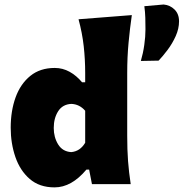

<svg xmlns="http://www.w3.org/2000/svg" viewBox="-20 -817 814 852"><path d="M222 14.5Q155 14.5 112 -22.8Q69 -60 48.2 -120.5Q27.5 -181 27.5 -250.5Q27.5 -325 49.2 -385Q71 -445 114.5 -480.2Q158 -515.5 223 -515.5Q258 -515.5 288.8 -498.5Q319.5 -481.5 344 -452H358V-493Q358 -553.5 351.5 -612Q345 -670.5 328.5 -731.5L565 -750Q556.5 -691.5 550.5 -627.5Q544.5 -563.5 544.5 -493V-214.5Q544.5 -152 548.2 -102.2Q552 -52.5 560 0H388L375.5 -64.5H363.5Q297.5 14.5 222 14.5ZM296 -142Q335.5 -145.5 358 -183.5V-325.5Q333 -354.5 296.5 -356Q257.5 -354 238 -323.2Q218.5 -292.5 218.5 -249Q218.5 -208 238 -176.2Q257.5 -144.5 296 -142ZM605 -546.5Q615 -580.5 620.2 -617.2Q625.5 -654 625.5 -686.5Q625.5 -712.5 624.8 -738.2Q624 -764 620.5 -789.5L706 -797Q734.5 -794.5 754.5 -774.8Q774.5 -755 774.5 -722.5Q774.5 -690 759.8 -657Q745 -624 723.8 -595.8Q702.5 -567.5 684 -548Z"/></svg>

Font: Commissioner Flair ExtraBold
Style: Regular
Weight: 800
Designer: Kostas Bartsokas
Foundry: Kostas Bartsokas
Version: Version 1.000; ttfautohint (v1.8.3)